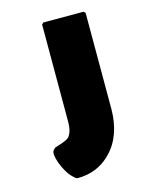

<svg xmlns="http://www.w3.org/2000/svg" viewBox="-104 -590 647 814"><g transform="rotate(-15 219.0 -182.5)"><path d="M165 -520 158 -513V-86C158 -54 151 -35 140 -21C123 -7 98 -3 78 5C77 5 76 6 75 7L68 14C52 30 82 107 111 137L112 138L119 145C125 151 131 155 136 155C193 155 240 135 275 101L276 100L283 93C326 50 349 -15 349 -92V-513L342 -520Z"/></g></svg>

Font: Hussar Woodtype
Style: Blk
Weight: 900
Foundry: Cannot Into Space Fonts
Version: Version 1.07